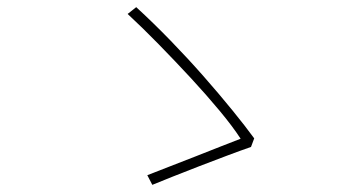

<svg xmlns="http://www.w3.org/2000/svg" viewBox="-20 -609 996 537"><path d="M682 -198Q653 -188 614.5 -173.5Q576 -159 537 -144Q498 -129 463 -115Q428 -101 406 -92L392 -119Q415 -128 451 -142Q487 -156 525.5 -171Q564 -186 599 -200Q634 -214 653 -221Q631 -255 594 -299.5Q557 -344 513.5 -391Q470 -438 424 -485Q378 -532 337 -570L361 -589Q409 -545 457.5 -495Q506 -445 549.5 -395.5Q593 -346 630 -300.5Q667 -255 691 -222Z"/></svg>

Font: Kinto Sans Thin
Style: Regular
Weight: 100
Designer: Authors: Ryoko NISHIZUKA  (kana & ideographs); Paul D. Hunt (Latin, Greek & Cyrillic); Wenlong ZHANG  (bopomofo); Sandol
Foundry: Adobe Systems Incorporated, ookami Inc.
Version: Version 0.001